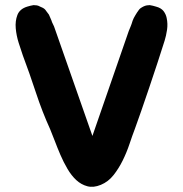

<svg xmlns="http://www.w3.org/2000/svg" viewBox="-20 -730 714 750"><path d="M631 -660Q636 -637 632.5 -613.5Q629 -590 623 -571Q611 -532 595 -484Q579 -436 563 -388Q547 -340 532 -297.5Q517 -255 507 -227Q497 -201 486 -168Q475 -135 459.5 -103.5Q444 -72 423.5 -46Q403 -20 374 -8Q345 4 321 -2.5Q297 -9 278 -26.5Q259 -44 243.5 -70.5Q228 -97 216 -125Q204 -153 194 -179.5Q184 -206 176 -225Q145 -293 120 -369Q95 -445 69 -514Q62 -534 53 -562.5Q44 -591 41.5 -619.5Q39 -648 48 -671.5Q57 -695 86 -704Q92 -706 98.5 -707.5Q105 -709 111 -710Q118 -710 124 -709Q130 -708 137 -704Q142 -702 147 -699.5Q152 -697 156 -693Q160 -688 163.5 -683Q167 -678 171 -673Q174 -666 176.5 -660.5Q179 -655 181 -650Q183 -643 186 -637.5Q189 -632 191 -627L197 -610L341 -199L483 -609L490 -626Q492 -631 494 -636.5Q496 -642 498 -649Q500 -654 502.5 -659.5Q505 -665 509 -671Q512 -676 515.5 -681.5Q519 -687 523 -692Q526 -696 530.5 -699Q535 -702 539 -704Q547 -708 553.5 -709Q560 -710 565 -710Q571 -709 577.5 -707.5Q584 -706 590 -704Q609 -699 618.5 -687Q628 -675 631 -660Z"/></svg>

Font: Jua
Style: Regular
Weight: 400
Version: Version 1.001